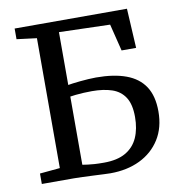

<svg xmlns="http://www.w3.org/2000/svg" viewBox="-83 -820 854 904"><g transform="rotate(-10 344.0 -368.0)"><path d="M372.5 6.5Q363.5 6.5 341.8 5.5Q320 4.5 293 3.2Q266 2 241 1Q216 0 199.5 0H45.5V-50L142 -59V-680L46.5 -692V-743H583.5L594 -554H524.5L492.5 -683L249 -690V-437.5Q256.5 -439 272 -441Q287.5 -443 307.2 -445Q327 -447 346.8 -448.2Q366.5 -449.5 383.5 -449.5Q468.5 -449.5 527 -428Q585.5 -406.5 615.5 -360.8Q645.5 -315 645.5 -241.5Q645.5 -164 610.5 -108.5Q575.5 -53 514 -23.2Q452.5 6.5 372.5 6.5ZM351.5 -48Q415.5 -48 455.2 -71Q495 -94 513.8 -136Q532.5 -178 532.5 -235Q532.5 -295 510.8 -328.8Q489 -362.5 449 -376Q409 -389.5 353.5 -389.5Q335 -389.5 314 -388.5Q293 -387.5 275.2 -385.5Q257.5 -383.5 249 -382V-56Q262 -54 275.2 -52.2Q288.5 -50.5 306.5 -49.2Q324.5 -48 351.5 -48Z"/></g></svg>

Font: Merriweather Light 18pt
Style: Regular
Weight: 400
Version: Version 2.100